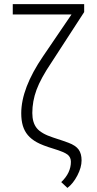

<svg xmlns="http://www.w3.org/2000/svg" viewBox="-20 -731 477 940"><path d="M392.1 -710.9V-671.9L232.4 -425.8Q179.7 -347.7 158.9 -291.5Q138.2 -235.4 138.2 -177.7Q138.2 -130.9 159.9 -103.8Q181.6 -76.7 239.5 -57.9Q297.4 -39.1 314.9 -32.2Q351.1 -18.6 365.2 1.5Q379.4 21.5 379.4 54.2Q379.4 88.4 358.9 127.9Q338.4 167.5 310.1 189L279.8 160.6Q327.1 115.7 327.1 61Q327.1 39.1 311 26.1Q294.9 13.2 241 -3.2Q187 -19.5 159.9 -34.7Q132.8 -49.8 116.2 -69.6Q99.6 -89.4 91.8 -115.5Q84 -141.6 84 -176.3Q84 -298.8 190.9 -455.6L330.1 -660.2H42.5V-710.9Z"/></svg>

Font: Roboto Condensed Light
Style: Regular
Weight: 300
Designer: Google
Version: Version 2.134; 2016